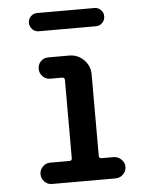

<svg xmlns="http://www.w3.org/2000/svg" viewBox="-51 -747 603 789"><g transform="rotate(-5 250.0 -352.5)"><path d="M131.8 -629.9Q116.2 -629.9 105.5 -641.1Q94.7 -652.3 94.7 -668Q94.7 -683.6 105.5 -694.3Q116.2 -705.1 131.8 -705.1H368.2Q383.8 -705.1 394.5 -694.3Q405.3 -683.6 405.3 -668Q405.3 -652.3 394.5 -641.1Q383.8 -629.9 368.2 -629.9ZM130.9 0Q113.3 0 100.6 -13.2Q87.9 -26.4 87.9 -43.9Q87.9 -61.5 100.6 -74.7Q113.3 -87.9 130.9 -87.9H210.9Q221.7 -87.9 221.7 -98.6V-420.9Q221.7 -431.6 210.9 -431.6H161.1Q143.6 -431.6 130.9 -444.8Q118.2 -458 118.2 -476.1Q118.2 -494.1 130.4 -506.8Q142.6 -519.5 161.1 -519.5H248Q283.2 -519.5 308.1 -494.6Q333 -469.7 333 -434.6V-98.6Q333 -87.9 343.8 -87.9H393.6Q411.1 -87.9 424.8 -74.7Q438.5 -61.5 438.5 -43.9Q438.5 -26.4 425.3 -13.2Q412.1 0 393.6 0Z"/></g></svg>

Font: Rounded-X Mgen+ 1m medium
Style: Regular
Weight: 500
Designer: [Source Han Sans]
Ryoko NISHIZUKA  (kana & ideographs); Paul D. Hunt (Latin, Greek & Cyrillic); Wenlong ZHANG  (bopomofo
Version: Version 1.059.20150602